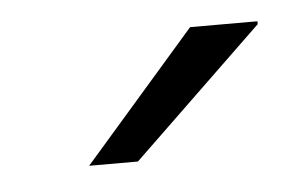

<svg xmlns="http://www.w3.org/2000/svg" viewBox="-27 -755 296 196"><g transform="rotate(-5 121.0 -657.0)"><path d="M58 -591 173 -723H242V-720L108 -591Z"/></g></svg>

Font: Archivo SemiBold Thin
Style: Italic
Weight: 250
Italic angle: -10°
Version: Version 2.001